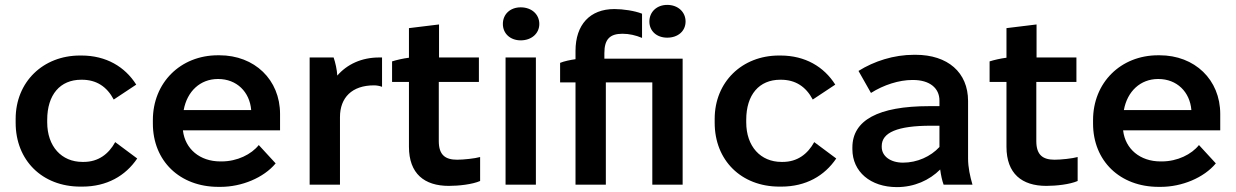

<svg xmlns="http://www.w3.org/2000/svg" viewBox="-20 -755 5055 785"><path d="M309 8H316C417 8 493 -36 541 -107L451 -174C424 -125 382 -93 322 -93H317C232 -93 173 -156 173 -255V-265C173 -368 226 -429 312 -429H315C374 -429 417 -401 445 -348L537 -409C491 -482 414 -528 313 -528H307C156 -528 44 -420 44 -269V-253C44 -100 152 8 309 8Z M873 9H882C968 9 1058 -28 1107 -87L1038 -162C1008 -124 950 -95 886 -95H881C797 -95 737 -146 728 -221V-222H1125V-289C1125 -429 1021 -529 877 -529H871C718 -529 605 -417 605 -264V-250C605 -97 715 9 873 9ZM731 -305C745 -382 799 -432 871 -432H872C948 -432 1001 -379 1007 -305Z M1246 0H1370V-276C1370 -356 1419 -406 1509 -406C1520 -406 1532 -404 1542 -400V-520H1530C1458 -520 1399 -492 1359 -446C1358 -469 1351 -500 1344 -520H1246Z M1815 5C1855 5 1911 -1 1943 -15V-113C1922 -107 1875 -102 1849 -102C1801 -102 1774 -121 1774 -178V-420H1938V-520H1775V-655L1652 -640V-519C1628 -516 1602 -510 1583 -504V-420H1652V-155C1652 -45 1715 5 1815 5Z M2109 -590C2153 -590 2185 -618 2185 -657C2185 -697 2153 -725 2109 -725C2066 -725 2036 -697 2036 -657C2036 -618 2066 -590 2109 -590ZM2047 0H2171V-520H2047Z M2708 -601C2752 -601 2783 -628 2783 -667C2783 -706 2752 -735 2708 -735C2665 -735 2635 -706 2635 -667C2635 -628 2665 -601 2708 -601ZM2333 0H2457V-418H2647V0H2771V-515H2451V-538C2451 -596 2475 -617 2525 -617C2552 -617 2579 -611 2605 -600V-699C2575 -711 2527 -718 2492 -718C2392 -718 2333 -654 2333 -547V-513C2312 -510 2287 -505 2270 -498V-418H2333Z M3167 8H3174C3275 8 3351 -36 3399 -107L3309 -174C3282 -125 3240 -93 3180 -93H3175C3090 -93 3031 -156 3031 -255V-265C3031 -368 3084 -429 3170 -429H3173C3232 -429 3275 -401 3303 -348L3395 -409C3349 -482 3272 -528 3171 -528H3165C3014 -528 2902 -420 2902 -269V-253C2902 -100 3010 8 3167 8Z M3647 10C3718 10 3780 -18 3824 -62C3827 -39 3832 -16 3838 0H3956C3946 -34 3938 -71 3938 -107V-342C3938 -459 3855 -531 3723 -531H3717C3634 -531 3554 -505 3490 -465L3541 -375C3593 -408 3656 -428 3710 -428H3713C3782 -428 3821 -394 3821 -344V-321H3779C3570 -321 3465 -263 3465 -152V-145C3465 -53 3539 10 3647 10ZM3672 -90C3620 -90 3585 -117 3585 -154V-158C3585 -213 3649 -241 3786 -241H3821V-154C3785 -115 3730 -90 3672 -90Z M4258 5C4298 5 4354 -1 4386 -15V-113C4365 -107 4318 -102 4292 -102C4244 -102 4217 -121 4217 -178V-420H4381V-520H4218V-655L4095 -640V-519C4071 -516 4045 -510 4026 -504V-420H4095V-155C4095 -45 4158 5 4258 5Z M4717 9H4726C4812 9 4902 -28 4951 -87L4882 -162C4852 -124 4794 -95 4730 -95H4725C4641 -95 4581 -146 4572 -221V-222H4969V-289C4969 -429 4865 -529 4721 -529H4715C4562 -529 4449 -417 4449 -264V-250C4449 -97 4559 9 4717 9ZM4575 -305C4589 -382 4643 -432 4715 -432H4716C4792 -432 4845 -379 4851 -305Z"/></svg>

Font: Fixel Display SemiBold
Style: Regular
Weight: 600
Designer: AlfaBravo + MacPaw
Foundry: Kyrylo Tkachov, Marchela Mozhyna, Serhii Makarenko, Maria Weinstein, Zakhar Kryvoshyya
Version: Version 1.211